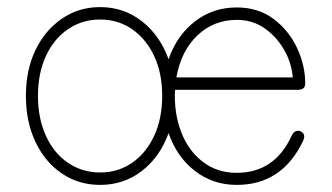

<svg xmlns="http://www.w3.org/2000/svg" viewBox="-20 -510 936 541"><path d="M262 11Q202 11 154.5 -21Q107 -53 80 -110Q53 -167 53 -240Q53 -313 80 -369Q107 -425 154.5 -457.5Q202 -490 262 -490Q329 -490 380 -450Q431 -410 455 -343Q478 -410 529 -449.5Q580 -489 647 -489Q708 -489 751 -456.5Q794 -424 817 -375Q840 -326 840 -275Q840 -257 820 -257H473Q470 -191 490.5 -138Q511 -85 551.5 -54Q592 -23 647 -23Q754 -23 802 -128Q811 -146 827 -140Q843 -132 834 -113Q775 11 647 11Q580 11 529 -28.5Q478 -68 455 -135Q431 -68 380 -28.5Q329 11 262 11ZM262 -24Q313 -24 352.5 -51.5Q392 -79 414.5 -127.5Q437 -176 437 -240Q437 -304 414.5 -352Q392 -400 352.5 -427.5Q313 -455 262 -455Q212 -455 172 -428Q132 -401 109.5 -352.5Q87 -304 87 -240Q87 -176 109.5 -127Q132 -78 172 -51Q212 -24 262 -24ZM477 -292H805Q801 -335 779.5 -371.5Q758 -408 724.5 -431Q691 -454 647 -454Q582 -454 536 -410Q490 -366 477 -292Z"/></svg>

Font: Zen Maru Gothic Light
Style: Regular
Weight: 300
Designer: Yoshimichi Ohira
Foundry: Positype
Version: Version 1.001